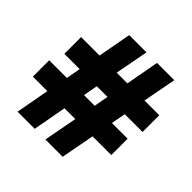

<svg xmlns="http://www.w3.org/2000/svg" viewBox="-184 -872 1030 1030"><g transform="rotate(45 331.0 -357.0)"><path d="M509 -397 494 -315H613V-191H471L435 0H304L340 -191H258L223 0H93L128 -191H18V-315H152L167 -397H51V-524H191L226 -714H357L321 -524H402L437 -714H568L532 -524H644V-397ZM282 -315H363L378 -397H297Z"/></g></svg>

Font: Noto Sans Hebrew Thin Black
Style: Regular
Weight: 900
Version: Version 3.001